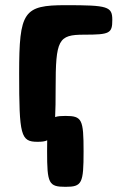

<svg xmlns="http://www.w3.org/2000/svg" viewBox="-20 -548 458 742"><path d="M414 -471C414 -523 397 -528 234 -528C71 -528 54 -504 54 -264C54 -24 60 0 125 0C189 0 195 -19 195 -207C195 -395 205 -414 305 -414C404 -414 414 -419 414 -471ZM303 37C303 -87 297 -100 233 -100C168 -100 162 -87 162 37C162 161 168 174 233 174C297 174 303 161 303 37Z"/></svg>

Font: Asimov Print
Style: A
Weight: 500
Designer: Google
Version: Version 2.000980: 2014